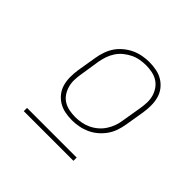

<svg xmlns="http://www.w3.org/2000/svg" viewBox="-126 -827 752 752"><g transform="rotate(45 250.0 -451.0)"><path d="M250 -317Q230 -317 210.5 -321Q191 -325 175 -335Q159 -345 147.5 -360Q136 -375 131 -393.5Q126 -412 126 -432.5Q126 -453 129 -473L143 -557Q146 -575 152.5 -593.5Q159 -612 170 -628Q181 -644 197 -657Q213 -670 230.5 -678Q248 -686 267 -689.5Q286 -693 304 -693Q324 -693 344 -689Q364 -685 380 -675Q396 -665 407.5 -650Q419 -635 424 -616.5Q429 -598 429 -577.5Q429 -557 426 -537L412 -453Q409 -435 402.5 -416.5Q396 -398 384.5 -382Q373 -366 357.5 -353Q342 -340 324 -332Q306 -324 287 -320.5Q268 -317 250 -317ZM250 -335Q266 -335 283 -338Q300 -341 316 -348.5Q332 -356 345.5 -367.5Q359 -379 368.5 -393.5Q378 -408 384 -424Q390 -440 392 -456L406 -540Q409 -557 409.5 -574.5Q410 -592 405.5 -608Q401 -624 391.5 -637.5Q382 -651 368.5 -659.5Q355 -668 338 -671.5Q321 -675 304 -675Q288 -675 271 -672Q254 -669 238.5 -661.5Q223 -654 209 -642.5Q195 -631 185.5 -616.5Q176 -602 170.5 -586Q165 -570 162 -554L149 -470Q146 -453 145.5 -435.5Q145 -418 149.5 -402Q154 -386 163 -372.5Q172 -359 185.5 -350.5Q199 -342 216 -338.5Q233 -335 250 -335ZM92 -209V-227H367V-209Z"/></g></svg>

Font: Iosevka Curly Thin
Style: Italic
Weight: 100
Italic angle: -9°
Monospace: yes
Designer: Belleve Invis
Foundry: Belleve Invis
Version: Version 22.1.2; ttfautohint (v1.8.4)